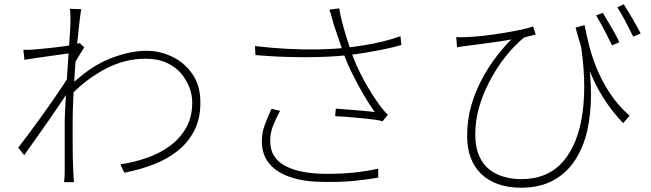

<svg xmlns="http://www.w3.org/2000/svg" viewBox="-20 -821 3040 896"><path d="M542 -54Q603 -63 663 -83.5Q723 -104 771.5 -139Q820 -174 849 -225.5Q878 -277 877 -346Q877 -375 865 -409.5Q853 -444 827.5 -475.5Q802 -507 760 -527Q718 -547 659 -547Q563 -547 474 -500.5Q385 -454 312 -379V-426Q403 -512 494.5 -548Q586 -584 664 -584Q727 -584 784.5 -556Q842 -528 878.5 -474.5Q915 -421 915 -345Q916 -270 888 -214Q860 -158 811 -118.5Q762 -79 697.5 -54Q633 -29 560 -15ZM317 -574Q309 -573 284.5 -569.5Q260 -566 227 -561.5Q194 -557 159.5 -552Q125 -547 94 -542L89 -589Q102 -588 114 -588.5Q126 -589 138 -590Q155 -591 183.5 -594Q212 -597 244 -600.5Q276 -604 305 -609Q334 -614 352 -620L373 -600Q364 -586 354 -569.5Q344 -553 334 -536Q324 -519 316 -504L307 -408Q289 -379 263 -340.5Q237 -302 208 -260Q179 -218 149 -176Q119 -134 93 -97L65 -132Q83 -155 110 -191Q137 -227 166.5 -268Q196 -309 224 -349Q252 -389 273 -421Q294 -453 303 -470L308 -541ZM309 -718Q309 -732 308.5 -749Q308 -766 306 -780L359 -778Q356 -762 351 -719.5Q346 -677 340 -618Q334 -559 329.5 -493Q325 -427 322 -363Q319 -299 319 -246Q319 -197 319 -162.5Q319 -128 319.5 -95.5Q320 -63 322 -20Q323 -7 323.5 5Q324 17 325 29H279Q280 22 281 7.5Q282 -7 282 -19Q282 -67 282 -100.5Q282 -134 282 -167.5Q282 -201 282 -249Q282 -271 284 -311.5Q286 -352 289 -402Q292 -452 295.5 -503.5Q299 -555 302 -600.5Q305 -646 307 -677.5Q309 -709 309 -718Z M1537 -708Q1533 -723 1528 -741.5Q1523 -760 1517 -776L1563 -782Q1566 -761 1574.5 -726Q1583 -691 1595 -653Q1607 -615 1618 -582Q1641 -515 1678.5 -446.5Q1716 -378 1754 -327Q1762 -316 1771 -305.5Q1780 -295 1790 -285L1765 -255Q1750 -260 1722.5 -263.5Q1695 -267 1662.5 -270Q1630 -273 1599 -275.5Q1568 -278 1544 -279L1547 -314Q1578 -312 1612.5 -309Q1647 -306 1678 -303.5Q1709 -301 1729 -298Q1705 -331 1678 -377Q1651 -423 1625.5 -474Q1600 -525 1583 -573Q1567 -618 1556 -652Q1545 -686 1537 -708ZM1170 -606Q1246 -597 1322 -593Q1398 -589 1468 -590.5Q1538 -592 1593 -598Q1629 -602 1674 -609Q1719 -616 1765 -627Q1811 -638 1849 -652L1853 -611Q1816 -600 1771.5 -591Q1727 -582 1684 -575Q1641 -568 1608 -564Q1516 -554 1401.5 -554Q1287 -554 1172 -564ZM1287 -304Q1267 -267 1254 -233.5Q1241 -200 1241 -162Q1241 -85 1309 -48Q1377 -11 1495 -10Q1567 -9 1630 -15.5Q1693 -22 1745 -34V8Q1694 17 1633 23Q1572 29 1494 28Q1405 28 1339.5 7Q1274 -14 1238 -56Q1202 -98 1202 -162Q1202 -201 1215.5 -238Q1229 -275 1247 -313Z M2708 -704Q2716 -660 2730 -606Q2744 -552 2767.5 -495.5Q2791 -439 2827.5 -384Q2864 -329 2918 -281L2888 -246Q2833 -304 2792.5 -369.5Q2752 -435 2722 -514.5Q2692 -594 2666 -692ZM2109 -648Q2130 -646 2161 -648Q2192 -649 2236 -654Q2280 -659 2326 -666.5Q2372 -674 2410 -682Q2448 -690 2468 -698L2480 -660Q2471 -657 2453 -653Q2435 -649 2424 -645Q2407 -631 2378.5 -602Q2350 -573 2319 -530Q2288 -487 2260.5 -433.5Q2233 -380 2215.5 -319.5Q2198 -259 2198 -194Q2198 -134 2216 -93.5Q2234 -53 2264.5 -29.5Q2295 -6 2333.5 4.5Q2372 15 2412 15Q2536 15 2607.5 -67Q2679 -149 2699 -298Q2719 -447 2685 -647L2723 -556Q2738 -466 2738 -378Q2738 -290 2720.5 -212Q2703 -134 2664 -74Q2625 -14 2562.5 20.5Q2500 55 2411 55Q2353 55 2306.5 39Q2260 23 2227 -8Q2194 -39 2177 -84Q2160 -129 2160 -186Q2160 -264 2180 -331.5Q2200 -399 2231.5 -456.5Q2263 -514 2298.5 -559.5Q2334 -605 2366 -637Q2336 -631 2297 -625.5Q2258 -620 2223 -615.5Q2188 -611 2166 -608Q2153 -607 2140 -605Q2127 -603 2113 -600ZM2793 -761Q2804 -744 2818 -719.5Q2832 -695 2846.5 -670Q2861 -645 2870 -624L2836 -609Q2826 -630 2813 -656Q2800 -682 2786.5 -706.5Q2773 -731 2762 -749ZM2891 -801Q2907 -776 2930 -736.5Q2953 -697 2970 -665L2935 -650Q2919 -683 2898.5 -722Q2878 -761 2861 -787Z"/></svg>

Font: Noto Sans SC Thin ExtraLight
Style: Regular
Weight: 250
Version: Version 2.004-H2;hotconv 1.0.118;makeotfexe 2.5.65603